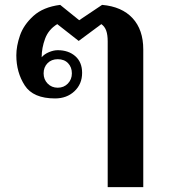

<svg xmlns="http://www.w3.org/2000/svg" viewBox="-20 -583 696 788"><path d="M422 -413Q422 -440 416 -457Q410 -474 396 -484L303 -415L215 -484Q179 -462 165 -424Q151 -386 151 -348Q162 -361 181 -369Q200 -377 217 -377Q261 -377 289 -352.5Q317 -328 317 -284Q317 -238 285.5 -208.5Q254 -179 206 -179Q116 -179 81.5 -232.5Q47 -286 47 -356Q47 -394 62 -437.5Q77 -481 117 -517.5Q157 -554 227 -563L305 -500L399 -563Q480 -556 524 -508.5Q568 -461 568 -380V185H422ZM275 -282Q275 -307 259.5 -323.5Q244 -340 217 -340Q191 -340 175 -323.5Q159 -307 159 -282Q159 -257 175.5 -240Q192 -223 217 -223Q242 -223 258.5 -240Q275 -257 275 -282Z"/></svg>

Font: Taviraj SemiBold
Style: Regular
Weight: 600
Designer: Katatrad Team
Foundry: CadsonDemak
Version: Version 1.001